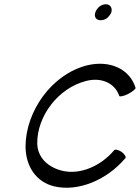

<svg xmlns="http://www.w3.org/2000/svg" viewBox="-20 -858 657 902"><path d="M503 -800C506 -810 505 -819 500 -827C495 -834 487 -838 477 -838C467 -838 456 -834 447 -827C438 -819 431 -810 428 -800C424 -790 425 -781 430 -773C435 -766 443 -763 453 -763C463 -763 474 -766 483 -773C492 -781 499 -790 503 -800ZM617 -445C590 -534 496 -577 389 -551C222 -509 101 -334 100 -171C100 -78 149 -2 237 18C347 43 481 -11 569 -115C574 -120 566 -133 552 -144C537 -154 521 -158 516 -152C453 -77 357 -37 276 -55C209 -70 156 -115 155 -185C154 -312 253 -445 386 -478C457 -496 520 -467 540 -408C541 -402 560 -406 581 -416C602 -427 618 -440 617 -445Z"/></svg>

Font: Nupuram Light Oblique
Style: Regular
Weight: 300
Designer: Santhosh Thottingal (santhosh.thottingal@gmail.com)
Foundry: SMC
Version: Version 1.000